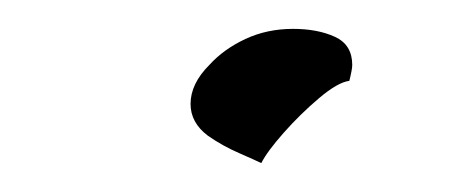

<svg xmlns="http://www.w3.org/2000/svg" viewBox="-20 -105 311 133"><path d="M161 8Q157 6 145.5 1Q134 -4 124 -11Q112 -20 112 -33Q112 -47 125 -60Q135 -71 150 -78Q165 -85 183 -85Q200 -85 212 -79.5Q224 -74 224 -60Q224 -57 222 -49Q214 -48 201 -37Q188 -26 176.5 -13Q165 0 161 8Z"/></svg>

Font: Playball
Style: Regular
Weight: 400
Designer: Robert E. Leuschke
Foundry: Robert E. Leuschke
Version: Version 1.010